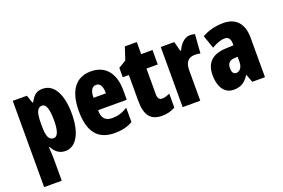

<svg xmlns="http://www.w3.org/2000/svg" viewBox="-113 -1042 2444 1659"><g transform="rotate(-20 1108.5 -212.0)"><path d="M328 -563C279 -563 249 -550 212 -482H204L180 -553H50V240H212V35C212 14 210 -21 207 -71H212C242 -14 282 10 332 10C430 10 492 -98 492 -275C492 -454 431 -563 328 -563ZM274 -428C309 -428 328 -378 328 -273C328 -177 310 -129 273 -129C230 -129 212 -168 212 -256V-288C212 -388 230 -428 274 -428Z M770 -562C629 -562 556 -459 556 -274C556 -90 625 10 785 10C849 10 903 -2 951 -30V-162C900 -131 860 -119 809 -119C745 -119 715 -151 715 -225H979V-310C979 -472 902 -562 770 -562ZM774 -437C807 -437 829 -409 829 -339H715C715 -411 740 -437 774 -437Z M1271 -130C1244 -130 1231 -148 1231 -184V-420H1335V-553H1231V-664H1121L1083 -548L1013 -506V-420H1069V-182C1069 -52 1113 10 1222 10C1267 10 1306 -1 1342 -21V-149C1315 -137 1291 -130 1271 -130Z M1682 -563C1627 -563 1585 -510 1566 -465H1558L1535 -553H1411V0H1573V-278C1573 -350 1600 -389 1664 -389C1685 -389 1701 -387 1714 -383L1727 -557C1707 -562 1695 -563 1682 -563Z M1989 -563C1913 -563 1846 -545 1792 -513L1834 -393C1883 -421 1921 -434 1953 -434C1989 -434 2006 -411 2006 -366V-352L1934 -349C1813 -344 1748 -287 1748 -169C1748 -79 1784 10 1879 10C1948 10 1985 -17 2021 -73H2024L2051 0H2168V-363C2168 -498 2099 -563 1989 -563ZM1976 -245 2006 -247V-198C2006 -151 1981 -119 1949 -119C1923 -119 1910 -138 1910 -176C1910 -220 1932 -243 1976 -245Z"/></g></svg>

Font: Noto Sans Oriya ExtCond Blk
Style: Regular
Weight: 900
Width: 2
Designer: Amélie Bonet and Sol Matas
Foundry: Google LLC
Version: Version 2.006